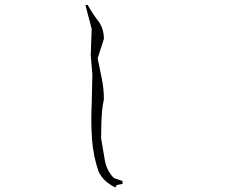

<svg xmlns="http://www.w3.org/2000/svg" viewBox="-20 -791 1040 814"><path d="M370.1 -200.2Q367.2 -242.2 367.2 -279.1Q367.2 -315.9 368.7 -347.7L371.6 -475.6L364.7 -555.7L368.7 -668.5L342.3 -769L353 -770.5V-768.1Q371.1 -734.9 395 -704.1Q420.4 -670.9 420.4 -627V-626L394 -543.5Q401.9 -503.4 411.1 -460Q420.4 -416.5 420.4 -370.1V-369.6Q415 -344.7 413.1 -324.2Q408.7 -276.4 408.7 -204.6Q416.5 -159.7 424.1 -113.8Q431.6 -67.9 462.9 -36.1L499.5 -23.4V-11.2L473.1 -6.3L474.6 -5.9L469.2 3.9Q441.9 -9.3 423.3 -27.8Q408.7 -42 398.4 -62.5Q375.5 -127.9 370.1 -200.2Z"/></svg>

Font: Bakudai
Style: Medium
Weight: 500
Version: Version 1.48